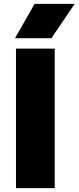

<svg xmlns="http://www.w3.org/2000/svg" viewBox="-20 -971 406 991"><path d="M62.5 0V-720H262.5V0ZM57.5 -774 158.5 -951H365.5L245.5 -774Z"/></svg>

Font: Geologica Cursive Black
Style: Regular
Weight: 900
Designer: Sindre Bremnes, Frode Helland
Foundry: Monokrom Skriftforlag AS
Version: Version 1.010;gftools[0.9.28]